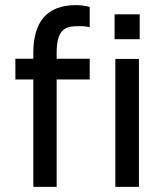

<svg xmlns="http://www.w3.org/2000/svg" viewBox="-20 -729 627 749"><path d="M293 -627C308 -627 320 -625 330 -623V-702C315 -706 297 -709 276 -709C165 -709 110 -646 110 -523V-500H40V-419H110V0H201V-419H330V-500H201V-523C201 -627 246 -627 293 -627ZM430 0H522V-499H430ZM525 -673H427V-576H525Z"/></svg>

Font: Maven Pro
Style: Medium
Weight: 500
Designer: Joe Prince
Foundry: Joe Prince
Version: Version 1.003